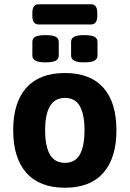

<svg xmlns="http://www.w3.org/2000/svg" viewBox="-20 -874 609 902"><path d="M162 -759Q132 -759 132 -799V-814Q132 -854 162 -854H407Q437 -854 437 -814V-799Q437 -759 407 -759ZM376 -581Q343 -581 328.5 -589Q314 -597 314 -613V-677Q314 -694 328.5 -701.5Q343 -709 376 -709Q409 -709 423.5 -701.5Q438 -694 438 -677V-613Q438 -597 423.5 -589Q409 -581 376 -581ZM194 -581Q161 -581 146.5 -589Q132 -597 132 -613V-677Q132 -694 146.5 -701.5Q161 -709 194 -709Q227 -709 241.5 -701.5Q256 -694 256 -677V-613Q256 -597 241.5 -589Q227 -581 194 -581ZM285 8Q166 8 104 -62Q42 -132 42 -262Q42 -393 104 -462Q166 -531 285 -531Q404 -531 465.5 -462Q527 -393 527 -262Q527 -132 465.5 -62Q404 8 285 8ZM285 -109Q333 -109 355 -148Q377 -187 377 -262Q377 -337 355 -375.5Q333 -414 285 -414Q192 -414 192 -262Q192 -187 214.5 -148Q237 -109 285 -109Z"/></svg>

Font: Asap
Style: Bold
Weight: 700
Designer: Pablo Cosgaya
Foundry: Omnibus-Type
Version: Version 3.001; ttfautohint (v1.8.3)